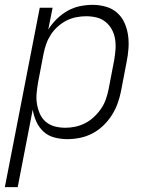

<svg xmlns="http://www.w3.org/2000/svg" viewBox="-44 -562 614 792"><path d="M-24 210 120 -530H173L155 -440Q170 -464 190.5 -484Q211 -504 235 -517.5Q259 -531 285.5 -536.5Q312 -542 338 -542Q366 -542 392.5 -534.5Q419 -527 438.5 -510Q458 -493 469 -469Q480 -445 484 -418Q488 -391 486 -362.5Q484 -334 478 -305L455 -185Q450 -160 441 -135Q432 -110 417 -86.5Q402 -63 381.5 -43.5Q361 -24 337 -11.5Q313 1 286.5 6.5Q260 12 234 12Q206 12 180 5Q154 -2 135.5 -19Q117 -36 106 -60Q95 -84 91 -110L29 210ZM226 -35Q246 -35 267 -39.5Q288 -44 307.5 -54Q327 -64 344 -80Q361 -96 373.5 -114.5Q386 -133 393 -153.5Q400 -174 404 -194L427 -314Q431 -337 432.5 -359Q434 -381 430.5 -402Q427 -423 417 -441Q407 -459 391 -472Q375 -485 354 -490Q333 -495 311 -495Q291 -495 270.5 -491Q250 -487 231 -477.5Q212 -468 195 -453Q178 -438 166 -419.5Q154 -401 147 -381.5Q140 -362 136 -342L113 -222Q109 -199 107 -176.5Q105 -154 108.5 -133Q112 -112 120.5 -92.5Q129 -73 145 -59.5Q161 -46 182 -40.5Q203 -35 226 -35Z"/></svg>

Font: Lode Dark
Style: Italic
Weight: 400
Italic angle: -11°
Monospace: yes
Designer: Belleve Invis
Foundry: Belleve Invis
Version: Version 29.2.0; ttfautohint (v1.8.3)